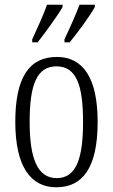

<svg xmlns="http://www.w3.org/2000/svg" viewBox="-20 -786 479 816"><path d="M254 -619V-606H276C313 -651 364 -721 383 -756V-766H318C301 -721 280 -674 254 -619ZM117 -619V-606H140C175 -651 226 -721 246 -756V-766H180C164 -721 142 -674 117 -619ZM219 10C334 10 395 -77 395 -268C395 -453 334 -544 222 -544C102 -544 45 -454 45 -268C45 -79 110 10 219 10ZM221 -29C140 -29 106 -111 106 -268C106 -425 136 -504 220 -504C304 -504 333 -425 333 -268C333 -112 304 -29 221 -29Z"/></svg>

Font: Noto Serif Hebrew ExtraCondensed Light
Style: Regular
Weight: 300
Width: 2
Designer: Monotype Design Team
Foundry: Monotype Imaging Inc.
Version: Version 2.004